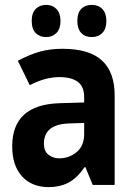

<svg xmlns="http://www.w3.org/2000/svg" viewBox="-20 -758 540 787"><path d="M180 9Q110 9 70 -35.5Q30 -80 30 -158Q30 -329 224 -335L325 -338V-360Q325 -403 299 -422.5Q273 -442 222 -442Q200 -442 171 -435.5Q142 -429 102 -409L53 -509Q102 -535 144 -546.5Q186 -558 236 -558Q346 -558 398 -510Q450 -462 450 -367V0H360L330 -73H327Q295 -27 260 -9Q225 9 180 9ZM223 -109Q263 -109 294 -134.5Q325 -160 325 -209V-254L264 -252Q160 -249 160 -169Q160 -138 179 -123.5Q198 -109 223 -109ZM356 -606Q329 -606 313 -623Q297 -640 297 -672Q297 -705 313 -721.5Q329 -738 356 -738Q383 -738 399.5 -721Q416 -704 416 -672Q416 -640 399.5 -623Q383 -606 356 -606ZM169 -606Q143 -606 126.5 -622.5Q110 -639 110 -672Q110 -705 126.5 -721.5Q143 -738 169 -738Q195 -738 211.5 -721Q228 -704 228 -672Q228 -640 211.5 -623Q195 -606 169 -606Z"/></svg>

Font: Noto Sans Mono ExtraCondensed
Style: Bold
Weight: 700
Width: 2
Designer: Monotype Design Team
Foundry: Monotype Imaging Inc.
Version: Version 2.014